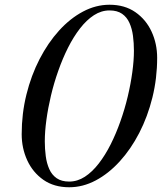

<svg xmlns="http://www.w3.org/2000/svg" viewBox="-20 -780 683 810"><path d="M272 10Q208 10 163.2 -21.2Q118.5 -52.5 95 -103.5Q71.5 -154.5 71.5 -214Q71.5 -300.5 91.5 -381.2Q111.5 -462 147 -530.8Q182.5 -599.5 229.2 -651Q276 -702.5 330.2 -731.2Q384.5 -760 442 -760Q506 -760 551 -728.8Q596 -697.5 619.5 -646.5Q643 -595.5 643 -536Q643 -449.5 623 -368.8Q603 -288 567.5 -219.2Q532 -150.5 485 -99Q438 -47.5 383.8 -18.8Q329.5 10 272 10ZM272 -14Q306.5 -14 337.8 -34.2Q369 -54.5 396.5 -90Q424 -125.5 447 -171.2Q470 -217 488.2 -268.8Q506.5 -320.5 519 -373.2Q531.5 -426 538.2 -475.5Q545 -525 545 -566Q545 -598.5 541 -628.8Q537 -659 526.2 -683.2Q515.5 -707.5 495 -721.8Q474.5 -736 442 -736Q407.5 -736 376.2 -715.8Q345 -695.5 317.5 -660Q290 -624.5 267 -578.8Q244 -533 225.8 -481.2Q207.5 -429.5 195 -376.8Q182.5 -324 175.8 -274.5Q169 -225 169 -184Q169 -152 173 -121.5Q177 -91 187.8 -66.8Q198.5 -42.5 219 -28.2Q239.5 -14 272 -14Z"/></svg>

Font: Bodoni Moda 9pt
Style: Italic
Weight: 400
Italic angle: -13°
Designer: Owen Earl
Foundry: indestructible type
Version: Version 2.005